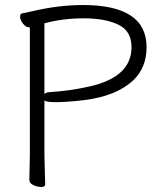

<svg xmlns="http://www.w3.org/2000/svg" viewBox="-20 -729 647 765"><path d="M160 6Q160 16 144.5 16Q129 16 113 8.5Q97 1 97 -12L99 -111V-620H96Q83 -620 71.5 -635Q60 -650 60 -662.5Q60 -675 70 -676Q90 -680 112 -685Q215 -709 311 -709Q564 -709 564 -541Q564 -459 510 -408Q443 -346 315 -330Q245 -322 204 -322Q163 -322 157 -329V-110ZM157 -354Q162 -361 179 -362Q260 -367 339 -385Q504 -423 504 -541Q504 -606 451 -631Q398 -656 314 -656Q230 -656 157 -636Z"/></svg>

Font: LXGW WenKai TC Light
Style: Regular
Weight: 300
Designer: LXGW / Fontworks Inc.
Foundry: LXGW / Fontworks Inc.
Version: Version 1.330